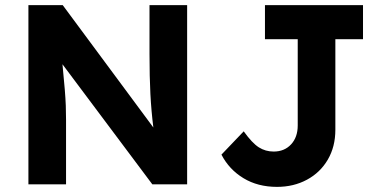

<svg xmlns="http://www.w3.org/2000/svg" viewBox="-20 -720 1500 750"><path d="M91 0V-700H225L579 -222Q571 -286 567.5 -352.5Q564 -419 564 -509V-700H711V0H575L224 -469Q230 -408 233 -371Q236 -334 237 -307.5Q238 -281 238 -252V0ZM1062 10Q987 10 931 -24Q875 -58 845 -116L932 -207Q965 -161 991 -144.5Q1017 -128 1049 -128Q1091 -128 1117 -156Q1143 -184 1143 -230V-567H1015V-700H1398V-567H1290V-213Q1290 -147 1260.5 -96.5Q1231 -46 1179 -18Q1127 10 1062 10Z"/></svg>

Font: Lexend Deca SemiBold
Style: Regular
Weight: 600
Designer: Bonnie Shaver-Troup, Thomas Jockin
Foundry: Lexend
Version: Version 1.008; ttfautohint (v1.8.4.7-5d5b)